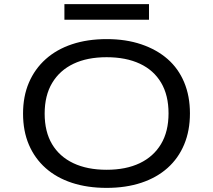

<svg xmlns="http://www.w3.org/2000/svg" viewBox="-20 -904 1036 933"><path d="M498 9Q405 9 330 -15.5Q255 -40 202 -87Q149 -134 120.5 -200.5Q92 -267 92 -352Q92 -436 120.5 -502.5Q149 -569 202 -616.5Q255 -664 330 -689Q405 -714 499 -714Q592 -714 667 -688.5Q742 -663 794.5 -617Q847 -571 875 -504Q903 -437 903 -353Q903 -269 875 -202Q847 -135 794.5 -88Q742 -41 667 -16Q592 9 498 9ZM498 -79Q592 -79 659 -111Q726 -143 762.5 -204Q799 -265 799 -353Q799 -441 763 -502Q727 -563 659.5 -594.5Q592 -626 498 -626Q404 -626 337 -594Q270 -562 233.5 -501Q197 -440 197 -352Q197 -264 233 -203.5Q269 -143 336.5 -111Q404 -79 498 -79ZM293 -808V-884H704V-808Z"/></svg>

Font: Nunito Sans 7pt Expanded
Style: Regular
Weight: 400
Width: 7
Designer: Vernon Adams
Foundry: Vernon Adams
Version: Version 3.101;gftools[0.9.27]